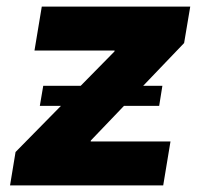

<svg xmlns="http://www.w3.org/2000/svg" viewBox="-20 -559 612 579"><path d="M10.3 0 26.9 -100.6 325.2 -403.8 325.7 -406.7H84L106 -539.1H553.7L535.2 -429.2L253.9 -135.3L253.4 -132.3H494.1L472.2 0ZM100.1 -239.7 110.4 -300.3H469.7L460 -239.7Z"/></svg>

Font: Inter 18pt ExtraBold
Style: Italic
Weight: 800
Italic angle: -9.3988°
Designer: Rasmus Andersson
Foundry: rsms
Version: Version 4.001;git-66647c0bb